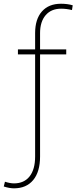

<svg xmlns="http://www.w3.org/2000/svg" viewBox="-64 -792 408 1025"><path d="M262.2 -745.6Q209.5 -745.6 179.7 -710.9Q149.9 -676.3 149.9 -615.2V-528.3H289.6V-501.5H149.9V43.5Q149.9 125 113.3 169.2Q76.7 213.4 10.7 213.4Q-13.7 213.4 -43.9 203.6L-37.6 178.2Q-9.8 187 10.7 187Q64.5 187 94 149.7Q123.5 112.3 123.5 43.5V-501.5H31.7V-528.3H123.5V-615.2Q123.5 -689.9 159.9 -731Q196.3 -772 261.7 -772Q296.4 -772 324.2 -763.7L320.3 -738.3Q291 -745.6 262.2 -745.6Z"/></svg>

Font: Roboto-Thin
Style: Regular
Weight: 250
Designer: Google
Version: Version 1.100141; 2013; ttfautohint (v0.94.14-c901) -l 8 -r 